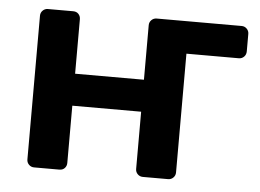

<svg xmlns="http://www.w3.org/2000/svg" viewBox="-43 -574 850 628"><g transform="rotate(5 382.0 -260.0)"><path d="M726 -520Q736 -520 743 -513Q750 -506 750 -496V-439Q750 -428 743 -421Q736 -414 726 -414H554V-24Q554 -14 547 -7Q540 0 530 0H447Q437 0 430 -7Q423 -14 423 -24V-212H197V-24Q197 -14 190.5 -7Q184 0 173 0H90Q80 0 73 -7Q66 -14 66 -24V-496Q66 -506 73 -513Q80 -520 90 -520H173Q184 -520 190.5 -513Q197 -506 197 -496V-317H423V-496Q423 -506 430 -513Q437 -520 447 -520Z"/></g></svg>

Font: Rubik Medium
Style: Regular
Weight: 500
Designer: Hubert and Fischer
Foundry: Hubert and Fischer
Version: Version 2.300; ttfautohint (v1.8.4.7-5d5b);gftools[0.9.30]